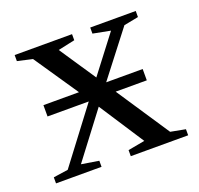

<svg xmlns="http://www.w3.org/2000/svg" viewBox="-89 -556 678 654"><g transform="rotate(-20 250.0 -229.5)"><path d="M279.8 0V-22L340.8 -33.2L234.9 -195.8L110.8 -32.2L173.8 -22V0H8.8V-22L62 -29.8L209 -224.1H59.6V-265.1H188.5L80.1 -424.8L25.9 -437V-459H233.9V-437L172.9 -423.8L261.2 -292L362.8 -424.8L299.8 -437V-459H464.8V-437L412.1 -426.8L287.1 -265.1H419.4V-224.1H306.6L434.1 -32.2L487.8 -22V0Z"/></g></svg>

Font: Liberation Serif
Style: Regular
Weight: 400
Designer: Steve Matteson
Foundry: Ascender Corporation
Version: Version 2.1.5